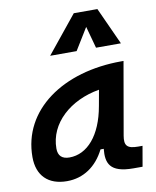

<svg xmlns="http://www.w3.org/2000/svg" viewBox="-89 -863 763 942"><g transform="rotate(-10 293.0 -392.0)"><path d="M168.9 10.3C250.5 10.3 316.9 -34.7 356.9 -114.7H373C366.2 -44.9 381.3 4.9 499.5 4.9H545.4L563 -96.2H541C485.8 -96.2 472.2 -113.3 480.5 -161.6L543.5 -522.5H532.2C241.2 -522.5 21.5 -370.1 21.5 -135.3C21.5 -43 75.2 10.3 168.9 10.3ZM200.7 -102.1C163.6 -102.1 144.5 -120.1 144.5 -156.2C144.5 -281.2 253.4 -379.4 400.4 -404.3L386.2 -325.7C361.3 -183.1 289.6 -102.1 200.7 -102.1ZM461.4 -795.4H343.8L193.4 -609.9H325.2L392.1 -718.8L421.9 -609.9H545.9Z"/></g></svg>

Font: Cascadia Code SemiBold
Style: Italic
Weight: 600
Italic angle: -10°
Monospace: yes
Designer: Aaron Bell
Foundry: Saja Typeworks
Version: Version 2404.023